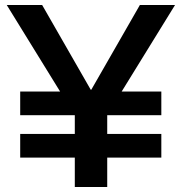

<svg xmlns="http://www.w3.org/2000/svg" viewBox="-20 -750 730 770"><path d="M280 -118H61V-213H280V-288H61V-383H221L7 -730H149L344 -390H346L541 -730H682L468 -383H627V-288H410V-213H627V-118H410V0H280Z"/></svg>

Font: Enso SemiBold
Style: Regular
Weight: 600
Designer: Coji Morishita
Foundry: UNDERFOREST DESIGN
Version: Version 1.000